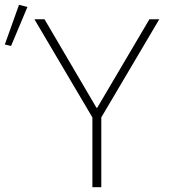

<svg xmlns="http://www.w3.org/2000/svg" viewBox="-43 -778 701 798"><path d="M378 0H341V-290L100 -698H142L358 -330H361L578 -698H619L378 -290ZM71 -749 3 -587 -23 -593 36 -758Z"/></svg>

Font: IBM Plex Sans ExtraLight
Style: Regular
Weight: 250
Designer: Mike Abbink, Paul van der Laan, Pieter van Rosmalen
Foundry: Bold Monday
Version: Version 3.201